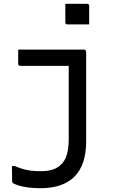

<svg xmlns="http://www.w3.org/2000/svg" viewBox="-20 -794 640 1014"><path d="M424 -532Q427 -532 429.5 -530.5Q432 -529 433.5 -526.5Q435 -524 435 -521V-47Q435 14 420 60Q405 106 375 137Q345 168 299.5 184Q254 200 193 200Q159 200 128.5 196Q98 192 76 185Q54 178 46 171Q46 169 45 167Q44 165 44 163Q44 143 43.5 123Q43 103 43 83H59Q79 92 100.5 98.5Q122 105 146 107.5Q170 110 197 110Q233 110 260 101Q287 92 305 72Q319 58 327 39.5Q335 21 339 -4Q343 -29 343 -58V-446H87Q82 -446 79 -449Q76 -452 76 -457V-532ZM325 -774Q339 -774 353.5 -774Q368 -774 382.5 -774Q397 -774 411.5 -774Q426 -774 440 -774Q445 -774 448 -771Q451 -768 451 -763V-665Q437 -665 422.5 -665Q408 -665 393.5 -665Q379 -665 364.5 -665Q350 -665 336 -665Q331 -665 328 -668Q325 -671 325 -676Z"/></svg>

Font: Code D OnePiece
Style: Regular
Weight: 400
Version: Version 1.085; ttfautohint (v1.8.4.7-5d5b);Nerd Fonts 3.0.2